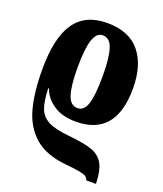

<svg xmlns="http://www.w3.org/2000/svg" viewBox="-143 -643 820 968"><g transform="rotate(20 266.5 -159.0)"><path d="M499 -283Q499 -28 284 -28Q210 -28 163 -60.5Q116 -93 101 -139H97Q99 -68 113.5 -31Q128 6 165.5 25Q203 44 277 51Q361 59 404 74.5Q447 90 466.5 126Q486 162 488 232H436Q432 220 423 213.5Q414 207 389.5 202Q365 197 313 192Q204 182 143.5 129.5Q83 77 59.5 -9Q36 -95 36 -219Q36 -388 92 -469Q148 -550 265 -550Q382 -550 440.5 -479.5Q499 -409 499 -283ZM200 -288Q200 -190 215.5 -142.5Q231 -95 269 -95Q305 -95 319.5 -142.5Q334 -190 334 -290Q334 -388 318.5 -436Q303 -484 265 -484Q231 -484 215.5 -436Q200 -388 200 -288Z"/></g></svg>

Font: Noto Serif CondBlack
Style: Regular
Weight: 900
Width: 3
Designer: Monotype Design Team
Foundry: Monotype Imaging Inc.
Version: Version 1.001